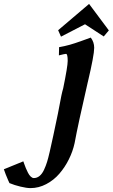

<svg xmlns="http://www.w3.org/2000/svg" viewBox="-243 -696 582 991"><path d="M-68.4 223.1Q-52.2 223.1 -38.8 212.2Q-25.4 201.2 -15.9 180.7Q-6.3 160.2 0 139.6Q6.3 119.1 12.7 90.8V91.3Q30.8 12.7 55.7 -108.4Q58.6 -122.6 64 -151.6Q69.3 -180.7 73.7 -201.9Q78.1 -223.1 83 -239.7V-239.3Q106.4 -353.5 106.4 -381.3Q106.4 -418 97.7 -418Q91.8 -418 61 -410.2L62 -452.6Q92.8 -458 117.9 -465.1Q143.1 -472.2 178.7 -485.1Q214.4 -498 225.6 -502Q243.2 -478.5 243.2 -449.2Q243.2 -411.6 210.4 -272.9V-273.4Q159.2 -51.3 142.1 42.5Q132.8 85.4 112.5 126.2Q92.3 167 63.5 200.4Q34.7 233.9 -4.4 254.4Q-43.5 274.9 -85.4 274.9Q-105.5 274.9 -137 267.3Q-168.5 259.8 -194.3 249Q-195.3 246.1 -198.2 240.2Q-201.2 234.4 -202.1 231.9L-201.7 232.4Q-214.4 203.6 -223.1 177.7L-122.6 136.7Q-122.1 137.7 -118.2 149.2Q-114.3 160.6 -109.6 171.9Q-105 183.1 -98.6 195.6Q-92.3 208 -84.2 215.6Q-76.2 223.1 -68.4 223.1ZM57.1 -540 216.8 -675.8 318.8 -539.1 292.5 -507.8 195.8 -570.8Q125.5 -535.2 71.8 -506.8Z"/></svg>

Font: Flanker
Style: Bold Italic
Weight: 700
Italic angle: -12°
Designer: Flanker
Version: Version 2.000